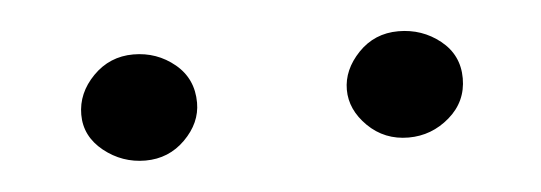

<svg xmlns="http://www.w3.org/2000/svg" viewBox="-25 -818 547 194"><g transform="rotate(-5 248.0 -721.0)"><path d="M383.8 -667Q359.4 -667 342.5 -683.6Q325.7 -700.2 325.7 -720.5Q325.7 -740.7 342 -757.8Q358.4 -774.9 382.6 -774.9Q406.7 -774.9 425 -760.3Q443.4 -745.6 443.4 -721.9Q443.4 -698.2 425.3 -682.6Q407.2 -667 383.8 -667ZM173.8 -720.7Q173.8 -700.2 157.2 -683.6Q140.6 -667 116.9 -667Q93.3 -667 74.7 -681.9Q56.2 -696.8 56.2 -718.8Q56.2 -740.7 73 -757.8Q89.8 -774.9 113.8 -774.9Q137.7 -774.9 155.8 -760Q173.8 -745.1 173.8 -720.7Z"/></g></svg>

Font: Corben
Style: Regular
Weight: 400
Designer: vernon adams
Foundry: vernon adams
Version: Version 1.101